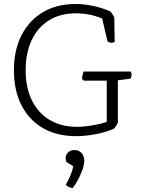

<svg xmlns="http://www.w3.org/2000/svg" viewBox="-20 -675 707 966"><path d="M517 -62V-269H409Q393 -269 393 -283Q393 -290 398 -307L400 -315H638Q642 -309 642 -299Q642 -288 635 -279L573 -271V-58Q570 -51 565 -43Q560 -35 554 -28Q517 -11 464.5 -0.5Q412 10 362 10Q266 10 196 -30.5Q126 -71 88 -145.5Q50 -220 50 -322Q50 -423 88.5 -498Q127 -573 196.5 -614Q266 -655 361 -655Q402 -655 449 -645Q496 -635 536 -617Q542 -610 547 -602Q552 -594 555 -587L557 -464Q551 -460 541 -460Q530 -460 521 -467L494 -582Q459 -596 427.5 -602Q396 -608 361 -608Q284 -608 227 -573Q170 -538 139.5 -473.5Q109 -409 109 -321Q109 -234 140.5 -170Q172 -106 230 -71.5Q288 -37 367 -37Q403 -37 446.5 -44.5Q490 -52 517 -62ZM348 161 314 140Q313 136 311.5 131Q310 126 310 121Q310 104 322.5 92Q335 80 355 80Q377 80 390.5 95Q404 110 404 135Q404 159 387.5 198Q371 237 346 271Q324 268 311 255Q326 228 336 203.5Q346 179 348 161Z"/></svg>

Font: Scope One
Style: Regular
Weight: 400
Designer: Dalton Maag Ltd
Foundry: Dalton Maag Ltd
Version: Version 1.002; ttfautohint (v1.4.1) -l 11 -r 50 -G 50 -x 14 